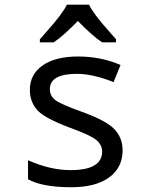

<svg xmlns="http://www.w3.org/2000/svg" viewBox="-20 -786 640 816"><path d="M99.1 -23.9V-105Q193.4 -63 279.8 -63Q414.1 -63 414.1 -142.1Q414.1 -169.9 390.1 -190.4Q366.2 -210.9 279.8 -242.2Q166 -284.7 136.5 -320.1Q106.9 -355.5 106.9 -403.8Q106.9 -470.2 161.4 -508.1Q215.8 -545.9 312 -545.9Q408.7 -545.9 492.2 -509.8L462.9 -437Q374 -472.2 307.1 -472.2Q191.9 -472.2 191.9 -407.2Q191.9 -377.4 216.6 -359.6Q241.2 -341.8 330.1 -310.1Q433.1 -272.5 467 -236.1Q501 -199.7 501 -147Q501 -73.7 443.8 -32Q386.7 9.8 282.2 9.8Q161.1 9.8 99.1 -23.9ZM473.1 -606H414.1Q372.6 -633.3 311 -696.8Q246.1 -630.4 208 -606H149.4V-619.1Q161.6 -633.3 178.2 -651.9Q246.1 -727.5 264.2 -766.1H358.4Q376.5 -727.5 444.3 -651.9L473.1 -619.1Z"/></svg>

Font: WenQuanYi Micro Hei Mono
Style: Regular
Weight: 400
Foundry: Ascender Corporation
Version: Version 0.2.0-beta